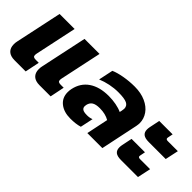

<svg xmlns="http://www.w3.org/2000/svg" viewBox="7 -1063 1590 1590"><g transform="rotate(45 802.0 -267.5)"><path d="M17 -90Q17 -109 21 -126L108 -535H284L206 -168L204 -152Q204 -138 211.5 -132.5Q219 -127 237 -127H272L246 0H116Q67 0 42 -23.5Q17 -47 17 -90ZM309 -90Q309 -109 313 -126L400 -535H576L498 -168L496 -152Q496 -138 503.5 -132.5Q511 -127 529 -127H564L538 0H408Q359 0 334 -23.5Q309 -47 309 -90Z M613 -125Q613 -145 617 -164Q635 -251 702.5 -297Q770 -343 877 -343Q921 -343 963 -335Q1005 -327 1034 -313L1038 -330Q1042 -350 1042 -358Q1042 -392 1012.5 -406.5Q983 -421 911 -421Q863 -421 814 -411Q765 -401 723 -383L750 -511Q788 -528 849 -539Q910 -550 974 -550Q1047 -550 1102.5 -525Q1158 -500 1187.5 -457.5Q1217 -415 1217 -364Q1217 -353 1213 -329L1144 0H968L1008 -192Q962 -219 896 -219Q850 -219 827 -204.5Q804 -190 797 -159Q795 -147 795 -142Q795 -122 810 -112Q825 -102 862 -102Q892 -102 917 -112L893 1Q848 15 783 15Q707 15 660 -22.5Q613 -60 613 -125Z M1296 -371Q1296 -384 1299 -400L1318 -492H1475L1466 -447Q1465 -444 1465 -439Q1465 -424 1486 -424H1604L1579 -307H1380Q1336 -307 1316 -323Q1296 -339 1296 -371ZM1239 -104Q1239 -117 1242 -133L1261 -225H1418L1409 -179Q1408 -176 1408 -171Q1408 -156 1429 -156H1547L1522 -39H1323Q1279 -39 1259 -55Q1239 -71 1239 -104Z"/></g></svg>

Font: Prompt Bold
Style: Bold Italic
Weight: 700
Italic angle: -12°
Designer: Katatrad Team
Foundry: CadsonDemak
Version: Version 1.000